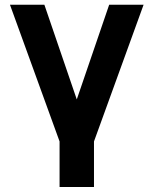

<svg xmlns="http://www.w3.org/2000/svg" viewBox="-20 -582 631 790"><path d="M429.2 -562.5H570.8L366.7 0V187.5H225.1V0L21 -562.5H162.6L295.9 -172.9Z"/></svg>

Font: Manrope3 ExtraBold
Style: Bold
Weight: 800
Width: 4
Designer: Mikhail Sharanda
Foundry: Mikhail Sharanda
Version: Version 3.000;PS 003.000;hotconv 1.0.88;makeotf.lib2.5.64775